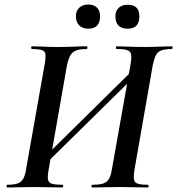

<svg xmlns="http://www.w3.org/2000/svg" viewBox="-20 -830 784 850"><path d="M147 -70 131 -89 608 -559 625 -540ZM12 0Q9 0 9 -6Q9 -12 12 -12Q42 -12 58.5 -18Q75 -24 83.5 -40Q92 -56 96 -84L178 -547Q186 -591 176 -602Q166 -613 122 -613Q118 -613 118 -619Q118 -625 122 -625Q145 -625 174.5 -623.5Q204 -622 235 -622Q277 -622 308 -623.5Q339 -625 364 -625Q367 -625 367 -619Q367 -613 364 -613Q333 -613 316 -606Q299 -599 290.5 -583Q282 -567 276 -538L195 -77Q190 -49 192.5 -35Q195 -21 210 -16.5Q225 -12 256 -12Q260 -12 260 -6Q260 0 256 0Q231 0 201 -1Q171 -2 130 -2Q98 -2 66.5 -1Q35 0 12 0ZM388 0Q385 0 385 -6Q385 -12 388 -12Q421 -12 438 -18Q455 -24 463.5 -40Q472 -56 476 -84L558 -545Q563 -574 560.5 -588.5Q558 -603 543.5 -608Q529 -613 497 -613Q493 -613 493 -619Q493 -625 497 -625Q519 -625 549 -623.5Q579 -622 620 -622Q653 -622 685.5 -623.5Q718 -625 740 -625Q744 -625 744 -619Q744 -613 740 -613Q711 -613 694.5 -607Q678 -601 670 -585Q662 -569 656 -540L575 -77Q568 -34 579 -23Q590 -12 634 -12Q638 -12 638 -6Q638 0 634 0Q609 0 578 -1Q547 -2 515 -2Q472 -2 441.5 -1Q411 0 388 0ZM371 -703Q346 -703 331 -717.5Q316 -732 316 -758Q316 -782 331 -796Q346 -810 371 -810Q396 -810 409.5 -796Q423 -782 423 -758Q423 -703 371 -703ZM545 -703Q491 -703 491 -758Q491 -782 505.5 -795.5Q520 -809 545 -809Q597 -809 597 -758Q597 -703 545 -703Z"/></svg>

Font: Cormorant
Style: Bold Italic
Weight: 700
Italic angle: -10°
Designer: Christian Thalmann (Catharsis Fonts)
Foundry: Catharsis Fonts
Version: Version 4.000